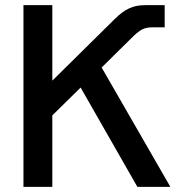

<svg xmlns="http://www.w3.org/2000/svg" viewBox="-20 -725 701 745"><path d="M71 0V-705H183V0ZM513 0 277 -413 360 -488 641 0ZM134 -229 135 -413H184L425 -651Q440 -666 453.5 -676Q467 -686 481 -692.5Q495 -699 510 -702Q525 -705 544 -705H619V-619H572Q549 -619 534 -612Q519 -605 499 -586L344 -433L320 -412Z"/></svg>

Font: TikTok Sans 24pt Medium
Style: Regular
Weight: 500
Version: Version 4.000